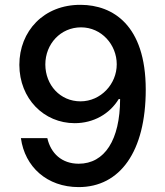

<svg xmlns="http://www.w3.org/2000/svg" viewBox="-20 -757 676 787"><path d="M311.8 -737.2C159.1 -738.6 59.3 -628.9 59.3 -491.1C59.7 -352.3 160.2 -252.1 286.2 -252.1C363.3 -252.1 429.3 -289.8 466.6 -350.9H472.3C471.9 -183.6 409.1 -85.9 302.6 -85.9C233 -85.9 188.2 -128.6 174 -190.7H65.7C81.7 -73.2 172.6 9.9 302.6 9.9C471.6 9.9 577.4 -135.3 577.4 -389.9C577.1 -655.5 441.4 -736.2 311.8 -737.2ZM165.8 -492.5C165.8 -577.1 228.7 -644.9 312.1 -644.9C396.3 -644.9 458.5 -573.5 458.5 -493.6C458.8 -412.6 393.1 -341.6 310 -341.6C226.6 -341.6 166.2 -408.4 165.8 -492.5Z"/></svg>

Font: Magic Ui Pro Medium
Style: Regular
Weight: 500
Designer: Stefan Endress, Andreas Faust
Version: Version 1.000;FEAKit 1.0